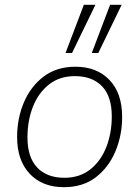

<svg xmlns="http://www.w3.org/2000/svg" viewBox="-20 -769 578 797"><path d="M245 8Q156 8 103.5 -47.5Q51 -103 51 -200Q51 -277 79 -343.5Q107 -410 161 -451Q215 -492 293 -492Q382 -492 434.5 -437Q487 -382 487 -284Q487 -207 459 -140.5Q431 -74 377.5 -33Q324 8 245 8ZM247 -31Q311 -31 355 -66Q399 -101 421.5 -159Q444 -217 444 -286Q444 -369 403.5 -411Q363 -453 291 -453Q227 -453 183 -418Q139 -383 116.5 -325.5Q94 -268 94 -198Q94 -116 134.5 -73.5Q175 -31 247 -31ZM361 -549 437 -749H485L388 -549ZM252 -549 328 -749H376L279 -549Z"/></svg>

Font: Nunito Sans ExtraLight
Style: Italic
Weight: 200
Italic angle: -9°
Designer: Vernon Adams
Foundry: Vernon Adams
Version: Version 3.006; ttfautohint (v1.8.3)